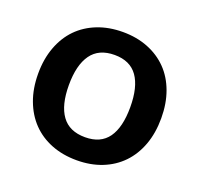

<svg xmlns="http://www.w3.org/2000/svg" viewBox="-99 -629 771 744"><g transform="rotate(20 287.0 -257.0)"><path d="M288 -521Q345 -521 391.8 -502.5Q438.5 -484 471.8 -450Q505 -416 523 -367Q541 -318 541 -257.5Q541 -196.5 523 -147.5Q505 -98.5 471.8 -64Q438.5 -29.5 391.8 -11Q345 7.5 288 7.5Q230.5 7.5 183.5 -11Q136.5 -29.5 103.2 -64Q70 -98.5 51.8 -147.5Q33.5 -196.5 33.5 -257.5Q33.5 -318 51.8 -367Q70 -416 103.2 -450Q136.5 -484 183.5 -502.5Q230.5 -521 288 -521ZM288 -87.5Q352 -87.5 382.8 -130.5Q413.5 -173.5 413.5 -256.5Q413.5 -339.5 382.8 -383Q352 -426.5 288 -426.5Q223 -426.5 191.8 -382.8Q160.5 -339 160.5 -256.5Q160.5 -174 191.8 -130.8Q223 -87.5 288 -87.5Z"/></g></svg>

Font: Lato 2
Style: Bold
Weight: 700
Designer: Lukasz Dziedzic with Adam Twardoch and Botio Nikoltchev
Foundry: tyPoland Lukasz Dziedzic
Version: Version 2.015; 2015-08-06; http://www.latofonts.com/